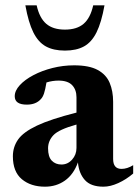

<svg xmlns="http://www.w3.org/2000/svg" viewBox="-20 -690 522 723"><path d="M369.5 13Q322 13 299.5 -12.2Q277 -37.5 273.5 -78.5Q257 -33 224.5 -10Q192 13 149.5 13Q96 13 62.2 -15.2Q28.5 -43.5 28.5 -101.5Q28.5 -136.5 48 -164.5Q67.5 -192.5 119.2 -217Q171 -241.5 268 -266V-323.5Q268 -352 251.8 -369.2Q235.5 -386.5 200.5 -386.5Q177.5 -386.5 155 -379.5Q150.5 -352.5 145.8 -338.2Q141 -324 134 -317Q115.5 -296 81 -296Q35.5 -296 35.5 -327.5Q35.5 -348.5 54.5 -369.2Q73.5 -390 105.8 -407Q138 -424 177.8 -434Q217.5 -444 259 -444Q316 -444 348 -426.5Q380 -409 393 -378Q406 -347 406 -306.5V-91.5Q406 -54 437.5 -54Q459 -54 481.5 -68V-36.5Q455 -14 425.2 -0.5Q395.5 13 369.5 13ZM161 -131.5Q161 -99.5 175 -85Q189 -70.5 211.5 -70.5Q235 -70.5 251.5 -89Q268 -107.5 268 -133V-221Q201.5 -202.5 181.2 -181Q161 -159.5 161 -131.5ZM224.5 -578.5Q269.5 -578.5 295 -600.5Q320.5 -622.5 331 -670H373.5Q362 -605.5 343.5 -568.2Q325 -531 296.2 -515.2Q267.5 -499.5 224.5 -499.5Q181.5 -499.5 152.8 -515.2Q124 -531 105.5 -568.2Q87 -605.5 75.5 -670H118Q128.5 -622.5 154 -600.5Q179.5 -578.5 224.5 -578.5Z"/></svg>

Font: Newsreader 16pt
Style: Bold
Weight: 700
Designer: Hugues Gentile
Foundry: Production Type
Version: Version 1.003; ttfautohint (v1.8.3)